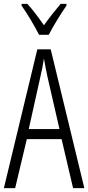

<svg xmlns="http://www.w3.org/2000/svg" viewBox="-20 -968 454 988"><path d="M181 -789H231C255 -836 293 -897 322 -939V-948H292C258 -907 236 -880 206 -838C179 -877 147 -920 121 -948H91V-939C119 -900 157 -836 181 -789ZM356 0H414L241 -714H172L0 0H58L118 -252H297ZM224 -574 286 -304H128L188 -574C196 -609 202 -637 206 -667C211 -637 217 -609 224 -574Z"/></svg>

Font: Noto Sans Thai Looped ExtraCondensed Light
Style: Regular
Weight: 300
Width: 2
Designer: Sasikarn Vongin, Ben Mitchell
Foundry: The Fontpad Ltd
Version: Version 1.001